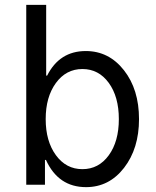

<svg xmlns="http://www.w3.org/2000/svg" viewBox="-20 -760 640 790"><path d="M210 -121.5Q252 -64 319 -64Q386 -64 427.5 -121Q469 -178 469 -270Q469 -362 427.5 -419Q386 -476 319 -476Q252 -476 210 -418.5Q168 -361 168 -270Q168 -179 210 -121.5ZM165 0H88V-740H170V-449H174Q225 -550 333 -550Q428 -550 490 -471Q552 -392 552 -270Q552 -149 490.5 -69.5Q429 10 334 10Q220 10 169 -102H165Z"/></svg>

Font: CommitMono
Style: 450Regular
Weight: 450
Designer: Eigil Nikolajsen
Foundry: Eigil Nikolajsen
Version: Version 1.002